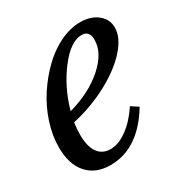

<svg xmlns="http://www.w3.org/2000/svg" viewBox="-134 -644 725 759"><g transform="rotate(-30 228.0 -265.0)"><path d="M338.9 -153.8 371.1 -132.8Q284.7 9.8 157.2 9.8Q89.4 9.8 51.8 -33Q14.2 -75.7 14.2 -152.8Q14.2 -206.5 32.7 -263.4Q51.3 -320.3 83.3 -368.9Q115.2 -417.5 155.5 -456.5Q195.8 -495.6 242.7 -517.8Q289.6 -540 334 -540Q381.8 -540 412.4 -515.6Q442.9 -491.2 442.9 -453.1Q442.9 -407.7 398.7 -358.4Q354.5 -309.1 279.1 -268.8Q203.6 -228.5 116.2 -209Q111.8 -180.7 111.8 -153.8Q111.8 -100.6 131.6 -72.8Q151.4 -44.9 189 -44.9Q225.6 -44.9 265.4 -74Q305.2 -103 338.9 -153.8ZM314 -493.2Q263.2 -493.2 207.8 -420.7Q152.3 -348.1 126 -253.9Q222.7 -280.3 285.9 -335.9Q349.1 -391.6 349.1 -451.2Q349.1 -493.2 314 -493.2Z"/></g></svg>

Font: Libre Baskerville
Style: Italic
Weight: 400
Designer: Pablo Impallari, Rodrigo Fuenzalida
Foundry: Pablo Impallari, Rodrigo Fuenzalida
Version: Version 1.000